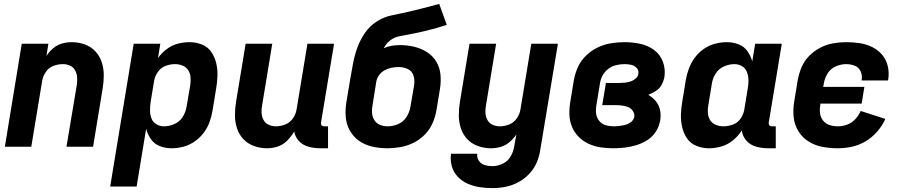

<svg xmlns="http://www.w3.org/2000/svg" viewBox="-20 -755 4648 988"><path d="M5 0H141L197 -339Q201 -363 216 -385Q231 -407 255 -416Q279 -425 304 -425Q324 -425 341 -417Q358 -409 367 -392Q376 -375 377 -355.5Q378 -336 375 -316L322 0H459L508 -298Q514 -333 514 -368Q514 -403 503.5 -435Q493 -467 470.5 -491Q448 -515 416 -526.5Q384 -538 349 -538Q324 -538 299 -531Q274 -524 253.5 -506.5Q233 -489 219 -467L229 -530H92Z M547 205H683L732 -92Q740 -63 757 -38.5Q774 -14 802.5 -3Q831 8 863 8Q893 8 923.5 0Q954 -8 981 -26.5Q1008 -45 1028 -71.5Q1048 -98 1058.5 -127.5Q1069 -157 1074 -188L1092 -298Q1098 -331 1099 -365Q1100 -399 1092.5 -430.5Q1085 -462 1067 -488Q1049 -514 1019 -526Q989 -538 955 -538Q925 -538 894.5 -530Q864 -522 837.5 -502Q811 -482 793 -456L805 -530H668ZM824 -105Q803 -105 785 -115.5Q767 -126 759.5 -145.5Q752 -165 752 -186.5Q752 -208 755 -229L773 -339Q777 -363 792.5 -385Q808 -407 832 -416Q856 -425 880 -425Q901 -425 919.5 -417.5Q938 -410 948.5 -393.5Q959 -377 960.5 -357Q962 -337 959 -316L940 -206Q936 -179 920.5 -154Q905 -129 878 -117Q851 -105 824 -105Z M1354 8Q1382 8 1409.5 -1Q1437 -10 1458 -31.5Q1479 -53 1494 -78Q1499 -49 1519.5 -28Q1540 -7 1569.5 0.5Q1599 8 1630 8H1668V-105H1648Q1643 -105 1638.5 -107.5Q1634 -110 1632.5 -115Q1631 -120 1632 -125L1699 -530H1562L1506 -191Q1502 -167 1487 -145.5Q1472 -124 1448 -114.5Q1424 -105 1400 -105Q1380 -105 1362.5 -113Q1345 -121 1336 -138Q1327 -155 1326 -174.5Q1325 -194 1329 -214L1381 -530H1244L1195 -233Q1189 -197 1189 -162Q1189 -127 1199.5 -95Q1210 -63 1232.5 -39Q1255 -15 1287.5 -3.5Q1320 8 1354 8Z M1973 8Q2006 8 2040.5 2Q2075 -4 2107.5 -20Q2140 -36 2166 -62.5Q2192 -89 2206 -121.5Q2220 -154 2226 -188L2244 -298Q2250 -335 2246.5 -371.5Q2243 -408 2225 -438Q2207 -468 2177 -487Q2147 -506 2111 -514.5Q2075 -523 2038 -523Q2017 -523 1996 -519.5Q1975 -516 1955 -507Q1966 -530 1987 -546.5Q2008 -563 2033 -568Q2058 -573 2083 -577.5Q2108 -582 2132.5 -587.5Q2157 -593 2181.5 -599Q2206 -605 2230.5 -612Q2255 -619 2279 -627L2240 -735Q2200 -724 2159.5 -713.5Q2119 -703 2078 -693.5Q2037 -684 1996 -676Q1955 -668 1918 -644Q1881 -620 1856.5 -583.5Q1832 -547 1818 -507.5Q1804 -468 1796.5 -427.5Q1789 -387 1782 -347L1763 -233Q1756 -193 1759 -154.5Q1762 -116 1780 -83.5Q1798 -51 1828 -30Q1858 -9 1896 -0.5Q1934 8 1973 8ZM1975 -105Q1954 -105 1935.5 -112.5Q1917 -120 1906.5 -136.5Q1896 -153 1894.5 -173.5Q1893 -194 1897 -214L1916 -333Q1919 -352 1930.5 -368Q1942 -384 1959.5 -393.5Q1977 -403 1995 -406.5Q2013 -410 2032 -410Q2057 -410 2079 -399.5Q2101 -389 2108 -365Q2115 -341 2111 -316L2092 -206Q2088 -179 2072 -153.5Q2056 -128 2029 -116.5Q2002 -105 1975 -105Z M2514 213Q2547 213 2580.5 206.5Q2614 200 2645.5 183.5Q2677 167 2702 141Q2727 115 2741 83Q2755 51 2760 17L2851 -530H2714L2658 -191Q2654 -167 2639 -145.5Q2624 -124 2600 -114.5Q2576 -105 2552 -105Q2532 -105 2514.5 -113Q2497 -121 2488 -138Q2479 -155 2478 -174.5Q2477 -194 2481 -214L2533 -530H2396L2347 -233Q2341 -197 2341 -162Q2341 -127 2351.5 -95Q2362 -63 2384.5 -39Q2407 -15 2439.5 -3.5Q2472 8 2506 8Q2531 8 2556 1Q2581 -6 2601.5 -23.5Q2622 -41 2637 -63L2626 -1Q2622 25 2607.5 50Q2593 75 2566.5 87.5Q2540 100 2514 100Q2493 100 2474.5 94.5Q2456 89 2444.5 72.5Q2433 56 2436 36H2301Q2296 69 2305 100.5Q2314 132 2335.5 154.5Q2357 177 2386 190Q2415 203 2447.5 208Q2480 213 2514 213Z M3136 8Q3165 8 3195 4.5Q3225 1 3254.5 -8Q3284 -17 3311 -34Q3338 -51 3355 -78Q3372 -105 3377 -134Q3382 -162 3376.5 -188.5Q3371 -215 3354.5 -234.5Q3338 -254 3316 -267Q3336 -275 3355 -287Q3374 -299 3384.5 -318.5Q3395 -338 3399 -359Q3405 -400 3391 -437.5Q3377 -475 3345.5 -498Q3314 -521 3274.5 -529.5Q3235 -538 3195 -538Q3160 -538 3125 -532.5Q3090 -527 3057 -511.5Q3024 -496 2996.5 -469.5Q2969 -443 2954 -410Q2939 -377 2933 -343L2915 -233Q2909 -199 2910 -166Q2911 -133 2923 -103.5Q2935 -74 2957 -51.5Q2979 -29 3008 -15.5Q3037 -2 3069.5 3Q3102 8 3136 8ZM3138 -105Q3116 -105 3096 -111Q3076 -117 3063 -133.5Q3050 -150 3047.5 -171Q3045 -192 3049 -214L3067 -324Q3070 -346 3080.5 -366Q3091 -386 3110 -400.5Q3129 -415 3151 -420Q3173 -425 3194 -425Q3211 -425 3227.5 -421.5Q3244 -418 3256 -405.5Q3268 -393 3265 -376Q3263 -361 3250.5 -350.5Q3238 -340 3223.5 -335.5Q3209 -331 3194.5 -329.5Q3180 -328 3166 -328H3098L3079 -214H3147Q3164 -214 3180.5 -212Q3197 -210 3212 -204Q3227 -198 3236.5 -184Q3246 -170 3244 -154Q3241 -138 3227.5 -127.5Q3214 -117 3199 -113Q3184 -109 3168.5 -107Q3153 -105 3138 -105Z M3628 8Q3660 8 3692.5 -1.5Q3725 -11 3752 -33Q3779 -55 3797 -84Q3801 -53 3821.5 -30.5Q3842 -8 3872 0Q3902 8 3934 8H3972V-105H3952Q3947 -105 3942.5 -107.5Q3938 -110 3936.5 -115Q3935 -120 3936 -125L4003 -530H3866L3851 -439Q3843 -468 3826 -492Q3809 -516 3780.5 -527Q3752 -538 3720 -538Q3690 -538 3659.5 -530Q3629 -522 3602 -503.5Q3575 -485 3555.5 -458.5Q3536 -432 3525 -402.5Q3514 -373 3509 -343L3491 -233Q3485 -199 3484 -165.5Q3483 -132 3490.5 -100Q3498 -68 3516 -42Q3534 -16 3564.5 -4Q3595 8 3628 8ZM3703 -105Q3682 -105 3663.5 -112.5Q3645 -120 3634.5 -136.5Q3624 -153 3622.5 -173.5Q3621 -194 3625 -214L3643 -324Q3647 -351 3662.5 -376Q3678 -401 3705 -413Q3732 -425 3759 -425Q3780 -425 3798 -414.5Q3816 -404 3823.5 -384.5Q3831 -365 3831.5 -343.5Q3832 -322 3828 -301L3810 -191Q3806 -167 3791 -145Q3776 -123 3751.5 -114Q3727 -105 3703 -105Z M4291 8Q4327 8 4364 0Q4401 -8 4434.5 -28Q4468 -48 4494 -78Q4520 -108 4536 -143L4409 -184Q4399 -161 4381 -141.5Q4363 -122 4339 -113.5Q4315 -105 4291 -105Q4269 -105 4249 -111.5Q4229 -118 4216 -134Q4203 -150 4200 -171Q4197 -192 4201 -214L4202 -222H4414L4428 -308H4216L4219 -324Q4223 -351 4238 -376Q4253 -401 4280 -413Q4307 -425 4334 -425Q4357 -425 4378 -417Q4399 -409 4408.5 -388Q4418 -367 4414 -344V-341H4549L4551 -348Q4556 -383 4548 -416Q4540 -449 4518.5 -474Q4497 -499 4467 -513.5Q4437 -528 4403 -533Q4369 -538 4334 -538Q4301 -538 4267 -532Q4233 -526 4201 -509.5Q4169 -493 4143.5 -467Q4118 -441 4104.5 -408.5Q4091 -376 4085 -343L4067 -233Q4060 -192 4064 -152.5Q4068 -113 4088 -80.5Q4108 -48 4140 -27.5Q4172 -7 4211 0.5Q4250 8 4291 8Z"/></svg>

Font: Iosevka Sparkle Extrabold
Style: Italic
Weight: 800
Italic angle: -9°
Designer: Belleve Invis
Foundry: Belleve Invis
Version: Version 4.5.0; ttfautohint (v1.8.3)